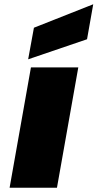

<svg xmlns="http://www.w3.org/2000/svg" viewBox="-20 -880 457 900"><path d="M25 0 125 -564H347L247 0ZM139 -750 417 -860 388 -696 112 -602Z"/></svg>

Font: Poppins Black
Style: Italic
Weight: 900
Italic angle: -10°
Designer: Ninad Kale (Devanagari), Jonny Pinhorn (Latin)
Foundry: Indian Type Foundry
Version: Version 3.200;PS 1.000;hotconv 16.6.54;makeotf.lib2.5.65590